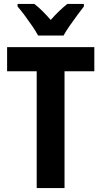

<svg xmlns="http://www.w3.org/2000/svg" viewBox="-20 -953 514 973"><path d="M307 0H166V-592H16V-714H458V-592H307ZM173 -773Q162 -794 143.5 -821Q125 -848 105 -875Q85 -902 69 -920V-933H154Q174 -918 194.5 -897.5Q215 -877 237 -852Q260 -878 280 -897Q300 -916 321 -933H405V-920Q390 -901 370.5 -874.5Q351 -848 332.5 -821.5Q314 -795 302 -773Z"/></svg>

Font: Noto Sans Khmer Condensed
Style: Bold
Weight: 700
Width: 3
Designer: Danh Hong and the Monotype Design Team
Foundry: Monotype Imaging Inc.
Version: Version 2.004